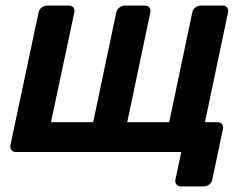

<svg xmlns="http://www.w3.org/2000/svg" viewBox="-20 -540 879 682"><path d="M622 122Q612 122 606.5 115Q601 108 603 98L624 0H36Q26 0 20.5 -7Q15 -14 17 -24L117 -496Q119 -506 127.5 -513Q136 -520 146 -520H225Q236 -520 241 -513Q246 -506 244 -496L161 -106H311L393 -496Q395 -506 403.5 -513Q412 -520 423 -520H495Q506 -520 511 -513Q516 -506 514 -496L432 -106H581L663 -496Q665 -506 673.5 -513Q682 -520 693 -520H772Q782 -520 787 -513Q792 -506 790 -496L708 -106H753Q763 -106 768.5 -99Q774 -92 772 -82L734 98Q732 108 723.5 115Q715 122 704 122Z"/></svg>

Font: Rubik Light Medium
Style: Italic
Weight: 500
Italic angle: -12°
Version: Version 2.104